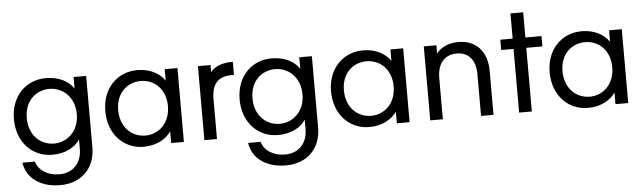

<svg xmlns="http://www.w3.org/2000/svg" viewBox="-55 -964 4789 1427"><g transform="rotate(-5 2339.0 -250.0)"><path d="M305 -562C156 -562 42 -450 42 -278C42 -105 156 10 305 10C403 10 477 -32 511 -87V-19C511 98 438 159 343 159C254 159 189 114 170 49H77C94 168 198 240 343 240C505 240 605 133 605 -19V-552H511V-465C478 -520 403 -562 305 -562ZM138 -278C138 -408 225 -480 324 -480C422 -480 511 -404 511 -276C511 -147 422 -72 324 -72C225 -72 138 -147 138 -278Z M985 10C1086 10 1157 -36 1191 -87V0H1286V-551H1191V-465C1158 -516 1088 -562 987 -562C838 -562 724 -449 724 -278C724 -106 838 10 985 10ZM820 -278C820 -407 906 -479 1006 -479C1105 -479 1191 -404 1191 -276C1191 -148 1105 -72 1006 -72C906 -72 820 -148 820 -278Z M1439 -552V0H1533V-298C1533 -425 1596 -464 1684 -464H1700V-562C1616 -562 1562 -537 1533 -499V-552Z M1989 -562C1840 -562 1726 -450 1726 -278C1726 -105 1840 10 1989 10C2087 10 2161 -32 2195 -87V-19C2195 98 2122 159 2027 159C1938 159 1873 114 1854 49H1761C1778 168 1882 240 2027 240C2189 240 2289 133 2289 -19V-552H2195V-465C2162 -520 2087 -562 1989 -562ZM1822 -278C1822 -408 1909 -480 2008 -480C2106 -480 2195 -404 2195 -276C2195 -147 2106 -72 2008 -72C1909 -72 1822 -147 1822 -278Z M2669 10C2770 10 2841 -36 2875 -87V0H2970V-551H2875V-465C2842 -516 2772 -562 2671 -562C2522 -562 2408 -449 2408 -278C2408 -106 2522 10 2669 10ZM2504 -278C2504 -407 2590 -479 2690 -479C2789 -479 2875 -404 2875 -276C2875 -148 2789 -72 2690 -72C2590 -72 2504 -148 2504 -278Z M3124 -552V0H3218V-305C3218 -421 3276 -478 3363 -478C3447 -478 3503 -422 3503 -311V0H3596V-327C3596 -484 3504 -562 3383 -562C3314 -562 3253 -537 3218 -491V-552Z M3882 0V-475H4002V-552H3882V-740H3787V-552H3695V-475H3787V0Z M4300 10C4401 10 4472 -36 4506 -87V0H4601V-551H4506V-465C4473 -516 4403 -562 4302 -562C4153 -562 4039 -449 4039 -278C4039 -106 4153 10 4300 10ZM4135 -278C4135 -407 4221 -479 4321 -479C4420 -479 4506 -404 4506 -276C4506 -148 4420 -72 4321 -72C4221 -72 4135 -148 4135 -278Z"/></g></svg>

Font: Malmofest
Style: Regular
Weight: 400
Designer: Jonny Pinhorn (Poppins), Kolossal
Version: Version 1.004;Glyphs 3.1.2 (3151)